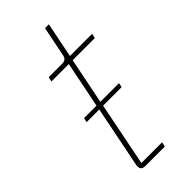

<svg xmlns="http://www.w3.org/2000/svg" viewBox="-212 -696 741 741"><g transform="rotate(-45 159.0 -325.0)"><path d="M213 -19 209 0H103Q92 0 86 -4.5Q80 -9 80 -19Q80 -24 80.5 -27.5Q81 -31 82 -35L131 -280H62L66 -298H134L172 -487H77L81 -506H153Q167 -506 173 -512Q179 -518 181 -531L205 -650H226L197 -506H318L314 -487H193L155 -298H257L253 -280H152L100 -19Z"/></g></svg>

Font: IBM Plex Sans Thin
Style: Italic
Weight: 250
Italic angle: -11.31°
Designer: Mike Abbink, Paul van der Laan, Pieter van Rosmalen
Foundry: Bold Monday
Version: Version 3.201